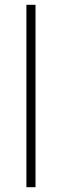

<svg xmlns="http://www.w3.org/2000/svg" viewBox="-20 -780 257 800"><path d="M128 0V-760H90V0Z"/></svg>

Font: Noto Sans Gurmukhi ExtraLight
Style: Regular
Weight: 200
Designer: Jelle Bosma - Monotype Design Team
Foundry: Monotype Imaging Inc.
Version: Version 2.004